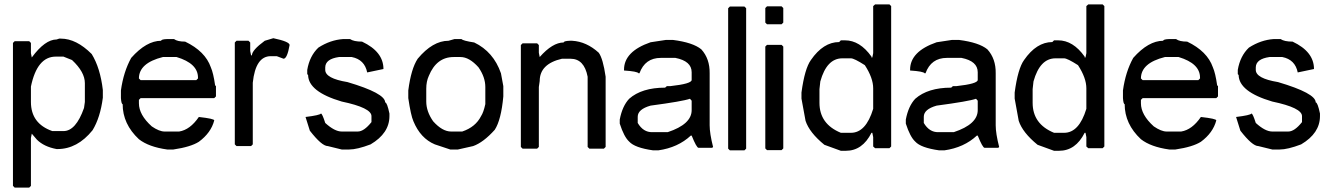

<svg xmlns="http://www.w3.org/2000/svg" viewBox="-20 -686 6083 876"><path d="M250 -509.8H257.8Q328.1 -509.8 398.4 -439.5Q437.5 -376 449.2 -275.4V-240.2Q437.5 -149.4 402.3 -91.8Q333 -5.9 242.2 -5.9H238.3Q180.7 -16.6 148.4 -48.8L125 -76.2L121.1 -56.6V162.1L113.3 169.9H46.9L39.1 162.1V-490.2L46.9 -498H113.3L121.1 -490.2V-443.4L125 -423.8Q185.5 -505.9 238.3 -505.9ZM121.1 -220.7Q121.1 -122.1 218.8 -87.9H269.5Q326.2 -87.9 363.3 -193.4L367.2 -220.7V-306.6Q367.2 -357.4 308.6 -412.1L269.5 -427.7H234.4Q149.4 -427.7 121.1 -291Z M742.7 -507.8H773.9Q789.6 -496.1 824.7 -496.1Q916.5 -452.1 941.9 -378.9Q953.6 -352.5 961.4 -296.9L965.3 -293V-246.1L957.5 -238.3H621.6L613.8 -230.5V-214.8Q613.8 -162.1 672.4 -109.4Q706.5 -85.9 731 -85.9H797.4Q847.2 -93.8 887.2 -152.3Q957.5 -144.5 957.5 -136.7Q942.9 -80.1 887.2 -39.1Q850.1 -15.6 771 -3.9H742.7Q658.7 -15.6 613.8 -50.8Q539.6 -120.1 539.6 -210.9Q533.7 -210.9 531.7 -238.3V-273.4Q543.5 -358.4 578.6 -421.9Q647.9 -500 715.3 -500Q715.3 -506.8 742.7 -507.8ZM613.8 -328.1 621.6 -320.3H875.5L883.3 -328.1V-332Q883.3 -396.5 785.6 -425.8H723.1Q613.8 -398.4 613.8 -328.1Z M1227.1 -511.7Q1301.3 -496.1 1301.3 -480.5Q1290.5 -418.9 1273.9 -418L1242.7 -429.7H1215.3Q1146 -429.7 1133.3 -308.6V-27.3L1125.5 -19.5H1059.1L1051.3 -27.3V-492.2L1059.1 -500H1113.8L1121.6 -492.2V-453.1L1125.5 -433.6H1129.4Q1129.4 -457 1188 -500Z M1545.9 -507.8H1577.1Q1593.8 -496.1 1631.8 -496.1Q1729.5 -450.2 1729.5 -371.1L1655.3 -355.5Q1643.6 -414.1 1585 -425.8H1526.4Q1464.8 -417 1463.9 -378.9V-367.2Q1463.9 -328.1 1565.4 -311.5Q1737.3 -260.7 1737.3 -218.8Q1746.1 -218.8 1756.8 -168V-156.2Q1756.8 -78.1 1670.9 -27.3Q1609.4 -3.9 1573.2 -3.9H1539.1L1475.6 -19.5Q1448.2 -19.5 1393.6 -89.8L1374 -152.3Q1438.5 -160.2 1444.3 -168Q1450.2 -168 1463.9 -125Q1506.8 -85.9 1539.1 -85.9H1612.3Q1640.6 -85.9 1674.8 -128.9V-156.2Q1674.8 -194.3 1539.1 -222.7Q1386.7 -267.6 1385.7 -343.8L1381.8 -347.7V-367.2Q1392.6 -430.7 1432.6 -468.8Q1487.3 -503.9 1545.9 -507.8Z M2053.7 -507.8H2085Q2092.8 -500 2143.6 -492.2Q2231.4 -450.2 2265.6 -351.6Q2272.9 -309.6 2276.4 -293V-246.1Q2266.6 -138.7 2237.3 -93.8Q2185.5 -36.1 2138.7 -19.5L2069.3 -3.9H2034.2L1963.9 -27.3Q1898.4 -54.7 1866.2 -132.8Q1854.5 -159.2 1842.8 -238.3V-273.4Q1855.5 -372.1 1885.7 -418Q1954.1 -500 2026.4 -500Q2026.4 -500 2053.7 -507.8ZM1924.8 -281.2V-222.7Q1924.8 -177.7 1956.1 -132.8Q1998 -85.9 2038.1 -85.9H2088.9Q2149.9 -106.4 2174.8 -156.2Q2186 -172.9 2194.3 -210.9V-289.1Q2194.3 -334 2163.1 -378.9Q2121.1 -425.8 2081.1 -425.8H2049.8Q1971.7 -425.8 1936.5 -339.8Q1924.8 -314.5 1924.8 -281.2Z M2579.1 -500H2590.8Q2656.2 -496.1 2711.9 -445.3Q2731.4 -418 2743.2 -335.9V-15.6L2735.4 -7.8H2668.9L2661.1 -15.6V-335.9Q2645.5 -418 2583 -418H2543.9Q2442.4 -394.5 2442.4 -316.4L2438.5 -289.1V-15.6L2430.7 -7.8H2364.3L2356.4 -15.6V-480.5L2364.3 -488.3H2430.7L2438.5 -480.5V-445.3L2442.4 -425.8Q2501 -492.2 2551.8 -492.2Q2551.8 -499 2579.1 -500Z M3018.6 -503.9H3049.8Q3141.6 -492.2 3179.7 -460.9Q3218.8 -418 3217.8 -351.6V-114.3Q3217.8 -77.1 3233.4 -15.6L3229.5 -11.7H3167Q3158.2 -11.7 3135.7 -67.4H3131.8Q3073.2 -12.7 2983.4 0H2960Q2876 -11.7 2850.6 -40Q2827.1 -61.5 2807.6 -122.1V-140.6Q2819.3 -202.1 2850.6 -235.4Q2908.2 -286.1 3014.6 -286.1L3022.5 -293H3038.1Q3135.7 -303.7 3135.7 -321.3V-356.4Q3135.7 -407.2 3061.5 -421.9H2995.1Q2922.9 -421.9 2897.5 -351.6H2893.6Q2887.7 -360.4 2827.1 -364.3V-368.2Q2827.1 -451.2 2948.2 -493.2ZM2889.6 -153.3V-125Q2915 -82 2956.1 -83H3026.4Q3135.7 -119.1 3135.7 -183.6V-226.6L3127.9 -235.4Q3094.7 -223.6 2948.2 -204.1Q2889.6 -187.5 2889.6 -153.3Z M3310.1 -656.2H3376.5L3384.3 -648.4V-7.8L3376.5 0H3310.1L3302.2 -7.8V-648.4Z M3479.5 -657.2H3545.9L3553.7 -649.4V-583L3545.9 -575.2H3479.5L3471.7 -583V-649.4ZM3479.5 -481.4H3545.9L3553.7 -473.6V-8.8L3545.9 -1H3479.5L3471.7 -8.8V-473.6Z M3972.7 -666H4038.1L4045.9 -658.2V-17.6L4038.1 -9.8H3972.7L3963.9 -17.6V-60.5L3960 -80.1H3956.1Q3915 2 3838.9 2H3816.4L3741.2 -25.4Q3672.9 -81.1 3655.3 -134.8L3636.7 -236.3V-263.7Q3651.4 -373 3679.7 -412.1Q3736.3 -494.1 3808.6 -494.1L3816.4 -502H3835Q3903.3 -502 3956.1 -427.7V-423.8H3960L3963.9 -443.4V-658.2ZM3718.8 -279.3V-216.8Q3718.8 -120.1 3816.4 -80.1H3862.3Q3930.7 -80.1 3963.9 -189.5V-283.2Q3963.9 -330.1 3925.8 -388.7Q3877 -419.9 3862.3 -419.9H3823.2Q3752 -419.9 3722.7 -314.5Z M4323.7 -503.9H4355Q4446.8 -492.2 4484.9 -460.9Q4523.9 -418 4522.9 -351.6V-114.3Q4522.9 -77.1 4538.6 -15.6L4534.7 -11.7H4472.2Q4463.4 -11.7 4440.9 -67.4H4437Q4378.4 -12.7 4288.6 0H4265.1Q4181.2 -11.7 4155.8 -40Q4132.3 -61.5 4112.8 -122.1V-140.6Q4124.5 -202.1 4155.8 -235.4Q4213.4 -286.1 4319.8 -286.1L4327.6 -293H4343.3Q4440.9 -303.7 4440.9 -321.3V-356.4Q4440.9 -407.2 4366.7 -421.9H4300.3Q4228 -421.9 4202.6 -351.6H4198.7Q4192.9 -360.4 4132.3 -364.3V-368.2Q4132.3 -451.2 4253.4 -493.2ZM4194.8 -153.3V-125Q4220.2 -82 4261.2 -83H4331.5Q4440.9 -119.1 4440.9 -183.6V-226.6L4433.1 -235.4Q4399.9 -223.6 4253.4 -204.1Q4194.8 -187.5 4194.8 -153.3Z M4945.3 -666H5010.7L5018.6 -658.2V-17.6L5010.7 -9.8H4945.3L4936.5 -17.6V-60.5L4932.6 -80.1H4928.7Q4887.7 2 4811.5 2H4789.1L4713.9 -25.4Q4645.5 -81.1 4627.9 -134.8L4609.4 -236.3V-263.7Q4624 -373 4652.3 -412.1Q4709 -494.1 4781.2 -494.1L4789.1 -502H4807.6Q4876 -502 4928.7 -427.7V-423.8H4932.6L4936.5 -443.4V-658.2ZM4691.4 -279.3V-216.8Q4691.4 -120.1 4789.1 -80.1H4835Q4903.3 -80.1 4936.5 -189.5V-283.2Q4936.5 -330.1 4898.4 -388.7Q4849.6 -419.9 4835 -419.9H4795.9Q4724.6 -419.9 4695.3 -314.5Z M5314.5 -507.8H5345.7Q5361.3 -496.1 5396.5 -496.1Q5488.3 -452.1 5513.7 -378.9Q5525.4 -352.5 5533.2 -296.9L5537.1 -293V-246.1L5529.3 -238.3H5193.4L5185.5 -230.5V-214.8Q5185.5 -162.1 5244.1 -109.4Q5278.3 -85.9 5302.7 -85.9H5369.1Q5418.9 -93.8 5459 -152.3Q5529.3 -144.5 5529.3 -136.7Q5514.6 -80.1 5459 -39.1Q5421.9 -15.6 5342.8 -3.9H5314.5Q5230.5 -15.6 5185.5 -50.8Q5111.3 -120.1 5111.3 -210.9Q5105.5 -210.9 5103.5 -238.3V-273.4Q5115.2 -358.4 5150.4 -421.9Q5219.7 -500 5287.1 -500Q5287.1 -506.8 5314.5 -507.8ZM5185.5 -328.1 5193.4 -320.3H5447.3L5455.1 -328.1V-332Q5455.1 -396.5 5357.4 -425.8H5294.9Q5185.5 -398.4 5185.5 -328.1Z M5791.5 -507.8H5822.8Q5839.4 -496.1 5877.4 -496.1Q5975.1 -450.2 5975.1 -371.1L5900.9 -355.5Q5889.2 -414.1 5830.6 -425.8H5772Q5710.4 -417 5709.5 -378.9V-367.2Q5709.5 -328.1 5811 -311.5Q5982.9 -260.7 5982.9 -218.8Q5991.7 -218.8 6002.4 -168V-156.2Q6002.4 -78.1 5916.5 -27.3Q5855 -3.9 5818.8 -3.9H5784.7L5721.2 -19.5Q5693.8 -19.5 5639.2 -89.8L5619.6 -152.3Q5684.1 -160.2 5689.9 -168Q5695.8 -168 5709.5 -125Q5752.4 -85.9 5784.7 -85.9H5857.9Q5886.2 -85.9 5920.4 -128.9V-156.2Q5920.4 -194.3 5784.7 -222.7Q5632.3 -267.6 5631.3 -343.8L5627.4 -347.7V-367.2Q5638.2 -430.7 5678.2 -468.8Q5732.9 -503.9 5791.5 -507.8Z"/></svg>

Font: Urdu Khush Khati
Style: Regular
Weight: 400
Version: Version 001.500